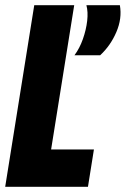

<svg xmlns="http://www.w3.org/2000/svg" viewBox="-34 -720 485 740"><path d="M-14 0 98 -700H252L163 -144H328L305 0ZM253 -507Q273 -534 285.5 -569.5Q298 -605 302 -639.5Q306 -674 299 -700H428Q437 -649 414.5 -596.5Q392 -544 352 -507Z"/></svg>

Font: Georama Condensed ExtraBold
Style: Italic
Weight: 800
Width: 3
Italic angle: -9°
Designer: Jean-Baptiste Levee
Foundry: Production Type
Version: Version 1.000